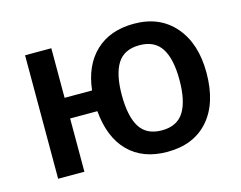

<svg xmlns="http://www.w3.org/2000/svg" viewBox="-82 -675 1019 811"><g transform="rotate(-15 427.0 -270.0)"><path d="M803.2 -271Q803.2 -138.2 738.5 -64.2Q673.8 9.8 558.1 9.8Q451.7 9.8 388.9 -53Q326.2 -115.7 315.9 -232.9H196.8V0H82V-540H196.8V-323.2H316.9Q329.1 -430.7 392.3 -490.2Q455.6 -549.8 560.1 -549.8Q672.4 -549.8 737.8 -474.4Q803.2 -398.9 803.2 -271ZM433.1 -271Q433.1 -178.7 462.6 -131.3Q492.2 -84 559.1 -84Q625.5 -84 655.3 -131.3Q685.1 -178.7 685.1 -271Q685.1 -362.3 655.3 -409.2Q625.5 -456.1 559.1 -456.1Q492.2 -456.1 462.6 -409.2Q433.1 -362.3 433.1 -271Z"/></g></svg>

Font: JBL Sans
Style: Semibold
Weight: 600
Version: Version 1.10